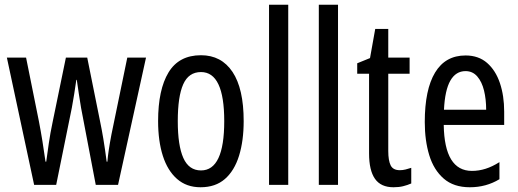

<svg xmlns="http://www.w3.org/2000/svg" viewBox="-20 -780 2187 810"><path d="M322 -325Q317 -354 312.5 -384.5Q308 -415 304 -443H302Q298 -414 293 -383Q288 -352 283 -325L217 0H124L9 -537H90L144 -269Q152 -228 159 -184.5Q166 -141 172 -98H175Q180 -134 186 -176Q192 -218 202 -265L258 -537H348L403 -264Q409 -236 416 -194Q423 -152 430 -98H433Q436 -138 450 -212L517 -537H596L478 0H384Z M1008 -269Q1008 -186 988.5 -123Q969 -60 929 -25Q889 10 826 10Q767 10 727 -25Q687 -60 667 -122.5Q647 -185 647 -269Q647 -402 691 -474.5Q735 -547 828 -547Q914 -547 961 -476.5Q1008 -406 1008 -269ZM730 -269Q730 -166 753.5 -113.5Q777 -61 828 -61Q926 -61 926 -269Q926 -476 828 -476Q776 -476 753 -424.5Q730 -373 730 -269Z M1196 0H1115V-760H1196Z M1406 0H1325V-760H1406Z M1667 -62Q1679 -62 1691 -65Q1703 -68 1715 -72V-6Q1699 1 1681 5.5Q1663 10 1640 10Q1587 10 1562 -25.5Q1537 -61 1537 -133V-469H1487V-513L1541 -535L1563 -658H1618V-537H1708V-469H1618V-143Q1618 -103 1628 -82.5Q1638 -62 1667 -62Z M1944 -546Q1999 -546 2035 -514.5Q2071 -483 2089 -429.5Q2107 -376 2107 -309V-253H1852Q1855 -59 1971 -59Q2000 -59 2028.5 -68Q2057 -77 2087 -96V-24Q2031 10 1962 10Q1894 10 1852 -26.5Q1810 -63 1791 -125Q1772 -187 1772 -265Q1772 -402 1815.5 -474Q1859 -546 1944 -546ZM1944 -480Q1903 -480 1880 -440Q1857 -400 1853 -317H2031Q2031 -361 2022 -398Q2013 -435 1993.5 -457.5Q1974 -480 1944 -480Z"/></svg>

Font: Noto Sans ExtraCondensed
Style: Regular
Weight: 400
Width: 2
Designer: Monotype Design Team
Foundry: Monotype Imaging Inc.
Version: Version 2.013; ttfautohint (v1.8.4.7-5d5b)